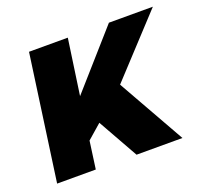

<svg xmlns="http://www.w3.org/2000/svg" viewBox="-95 -623 786 735"><g transform="rotate(-20 298.0 -255.5)"><path d="M19.5 0 91 -511H249L216.5 -284.5L416.5 -511H595.5L375.5 -273.5L530 0H343L251 -163.5L192.5 -112.5L177 0Z"/></g></svg>

Font: Chivo Medium
Style: Italic
Weight: 500
Italic angle: -8.05°
Designer: Hector Gatti
Foundry: Omnibus-Type
Version: Version 2.002